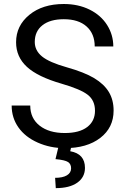

<svg xmlns="http://www.w3.org/2000/svg" viewBox="-20 -741 633 973"><path d="M39.1 0ZM292 -316.9Q171.4 -351.6 116.5 -402.1Q61.5 -452.6 61.5 -526.9Q61.5 -610.8 128.7 -665.8Q195.8 -720.7 303.2 -720.7Q376.5 -720.7 433.8 -692.4Q491.2 -664.1 522.7 -614.3Q554.2 -564.5 554.2 -505.4H460Q460 -569.8 418.9 -606.7Q377.9 -643.6 303.2 -643.6Q233.9 -643.6 195.1 -613Q156.2 -582.5 156.2 -528.3Q156.2 -484.9 193.1 -454.8Q230 -424.8 318.6 -399.9Q407.2 -375 457.3 -345Q507.3 -314.9 531.5 -274.9Q555.7 -234.9 555.7 -180.7Q555.7 -94.2 488.3 -42.2Q420.9 9.8 308.1 9.8Q234.9 9.8 171.4 -18.3Q107.9 -46.4 73.5 -95.2Q39.1 -144 39.1 -206.1H133.3Q133.3 -141.6 180.9 -104.2Q228.5 -66.9 308.1 -66.9Q382.3 -66.9 421.9 -97.2Q461.4 -127.4 461.4 -179.7Q461.4 -231.9 424.8 -260.5Q388.2 -289.1 292 -316.9ZM341.8 0 335.9 25.4Q410.6 38.6 410.6 109.9Q410.6 157.2 371.6 184.8Q332.5 212.4 262.7 212.4L259.3 160.2Q297.9 160.2 319.1 147.5Q340.3 134.8 340.3 111.8Q340.3 90.3 324.7 80.1Q309.1 69.8 261.2 65.4L276.9 0Z"/></svg>

Font: Roboto
Style: Regular
Weight: 400
Designer: Google
Version: Version 2.134; 2016; ttfautohint (v1.6)